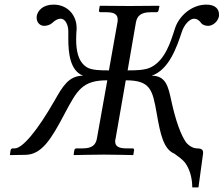

<svg xmlns="http://www.w3.org/2000/svg" viewBox="-20 -671 969 832"><path d="M24 1 90 0C162 -1 203 -70 261 -180C315 -282 338 -323 445 -323L400 -71C395 -43 379 -28 338 -28H312C307 -28 303 -25 302 -20L299 -1L301 1C301 1 394 -1 430 -1C469 -1 556 1 556 1L558 -1L561 -20C562 -25 559 -28 554 -28H528C494 -28 479 -37 479 -59C479 -63 480 -67 481 -71L525 -323C632 -323 641 -282 659 -180C675 -88 689 -24 736 -5C753 8 772 20 784 37C807 70 813 112 813 138V141H840L860 -6V-11C860 -24 850 -28 833 -28C822 -28 804 -34 787 -53C764 -85 741 -148 722 -236C709 -296 699 -343 637 -343C713 -368 747 -470 768 -533C777 -562 801 -590 821 -590C833 -590 843 -583 851 -572C857 -563 870 -559 882 -559C901 -559 924 -576 929 -601V-609C929 -630 915 -651 874 -651C811 -651 754 -602 737 -544C719 -488 696 -413 637 -381C610 -366 566 -366 533 -366L569 -574C574 -602 591 -618 632 -618H658C663 -618 666 -621 667 -626L671 -645L669 -646C669 -646 576 -645 540 -645C501 -645 414 -646 414 -646L412 -645L409 -626C408 -621 411 -618 416 -618H442C476 -618 490 -608 490 -586C490 -582 490 -578 489 -574L452 -366C419 -366 375 -366 354 -381C317 -406 310 -455 310 -502C310 -517 311 -531 312 -544V-550C312 -605 273 -651 212 -651C165 -651 143 -624 139 -601V-593C139 -573 154 -559 171 -559C183 -559 197 -563 207 -572C218 -583 231 -590 243 -590C263 -590 276 -563 276 -535V-504C276 -442 283 -365 340 -343C278 -343 251 -296 217 -236C141 -103 77 -28 44 -28H35C31 -28 27 -25 26 -20L23 -1Z"/></svg>

Font: Libertinus Serif
Style: Italic
Weight: 400
Italic angle: -12°
Designer: Philipp H. Poll, Khaled Hosny
Foundry: Caleb Maclennan
Version: Version 7.050;RELEASE